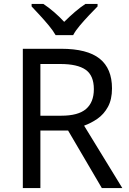

<svg xmlns="http://www.w3.org/2000/svg" viewBox="-20 -964 662 984"><path d="M294 -714Q427 -714 490.5 -663.5Q554 -613 554 -511Q554 -454 533 -416Q512 -378 479.5 -355.5Q447 -333 411 -320L607 0H502L329 -295H187V0H97V-714ZM289 -636H187V-371H294Q381 -371 421 -405.5Q461 -440 461 -507Q461 -577 419 -606.5Q377 -636 289 -636ZM265 -784Q252 -807 230 -833.5Q208 -860 184 -886Q160 -912 142 -931V-944H202Q228 -927 256 -903Q284 -879 309 -852Q336 -879 364 -903Q392 -927 418 -944H480V-931Q461 -912 436.5 -886Q412 -860 389.5 -833.5Q367 -807 355 -784Z"/></svg>

Font: Noto Sans Palmyrene
Style: Regular
Weight: 400
Designer: Monotype Design Team
Foundry: Monotype Imaging Inc.
Version: Version 2.001; ttfautohint (v1.8.4.7-5d5b)